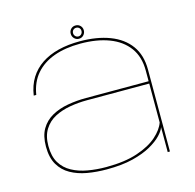

<svg xmlns="http://www.w3.org/2000/svg" viewBox="-100 -770 890 878"><g transform="rotate(-15 345.0 -331.5)"><path d="M301 4.5Q373 4.5 424.8 -8.5Q476.5 -21.5 511.2 -41.2Q546 -61 565.2 -81.5Q584.5 -102 589.5 -118V0H600V-388Q600 -456.5 566.8 -502Q533.5 -547.5 473 -570.5Q412.5 -593.5 331.5 -593.5Q276 -593.5 230 -582Q184 -570.5 149.5 -547.5Q115 -524.5 93.2 -489.8Q71.5 -455 64.5 -408H76.5Q86 -466.5 119.2 -505Q152.5 -543.5 206.2 -563Q260 -582.5 331.5 -582.5Q409.5 -582.5 467.2 -560.5Q525 -538.5 557 -495Q589 -451.5 589 -386.5V-335.5H292.5Q247.5 -335.5 205.2 -328Q163 -320.5 129.8 -302Q96.5 -283.5 77.2 -251Q58 -218.5 58 -168Q58 -116 77.5 -82.5Q97 -49 130.8 -30Q164.5 -11 208.2 -3.2Q252 4.5 301 4.5ZM301 -6.5Q255.5 -6.5 214 -13.8Q172.5 -21 139.8 -38.8Q107 -56.5 88.2 -87.8Q69.5 -119 69.5 -168Q69.5 -215 89 -246Q108.5 -277 140.8 -293.8Q173 -310.5 212.8 -317.5Q252.5 -324.5 293.5 -324.5H589V-140.5Q578.5 -109 543.8 -78Q509 -47 449 -26.8Q389 -6.5 301 -6.5ZM332 -605.5Q345.5 -605.5 354.2 -615Q363 -624.5 363 -637.5Q363 -650.5 354.2 -659.5Q345.5 -668.5 332 -668.5Q318.5 -668.5 309.8 -659.5Q301 -650.5 301 -637.5Q301 -624 310 -614.8Q319 -605.5 332 -605.5ZM332 -616.5Q324 -616.5 318 -622.5Q312 -628.5 312 -637.5Q312 -646.5 318 -652Q324 -657.5 332 -657.5Q340.5 -657.5 346.2 -652Q352 -646.5 352 -637.5Q352 -628.5 346.2 -622.5Q340.5 -616.5 332 -616.5Z"/></g></svg>

Font: Anybody Expanded Thin
Style: Regular
Weight: 250
Width: 7
Version: Version 1.113;gftools[0.9.25]